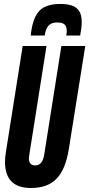

<svg xmlns="http://www.w3.org/2000/svg" viewBox="-20 -930 446 960"><path d="M135.1 10Q69.9 10 37.5 -22.6Q5 -55.1 5 -120.8Q5 -133.2 6.2 -145.4Q7.4 -157.6 10.5 -176.1L93.4 -700H212.5L125.7 -151Q121.9 -128.3 129.6 -115.6Q137.2 -102.8 155.5 -102.8Q193 -102.8 201.1 -157L286.9 -700H406.3L324 -183.6Q307.8 -82.7 262.7 -36.4Q217.5 10 135.1 10ZM281 -910.3Q312.9 -910.3 337.3 -903Q361.6 -895.7 375.1 -876.1Q388.6 -856.4 388.6 -818.8Q388.6 -804.4 386.4 -787.2Q384.2 -770 380.8 -752.2H311.2Q312.5 -759.8 313.2 -764.7Q313.8 -769.7 313.8 -775.4Q313.8 -787.3 309.9 -797.2Q305.9 -807.2 295.4 -812.4Q284.9 -817.7 266.1 -817.7Q243.3 -817.7 230.8 -808.7Q218.2 -799.7 212.1 -785.1Q205.9 -770.5 203.3 -752.2H133.4Q139.8 -811 156.3 -845.6Q172.9 -880.1 203.3 -895.2Q233.7 -910.3 281 -910.3Z"/></svg>

Font: Georama
Style: Italic
Weight: 400
Width: 2
Italic angle: -9°
Designer: Jean-Baptiste Levee
Foundry: Production Type
Version: Version 1.000